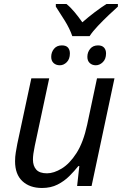

<svg xmlns="http://www.w3.org/2000/svg" viewBox="-20 -926 619 956"><path d="M340 -746Q327 -784 302 -824Q277 -864 258 -893V-906H311Q331 -890 351 -866Q371 -842 390 -815Q421 -842 452 -865.5Q483 -889 510 -906H567V-893Q550 -878 522 -851.5Q494 -825 467.5 -797Q441 -769 426 -746ZM278 -601Q259 -601 247 -612Q235 -623 235 -643Q235 -666 249 -683Q263 -700 288 -700Q309 -700 318.5 -689Q328 -678 328 -660Q328 -632 312.5 -616.5Q297 -601 278 -601ZM457 -601Q439 -601 427 -612Q415 -623 415 -643Q415 -666 429 -683Q443 -700 468 -700Q488 -700 498 -689Q508 -678 508 -660Q508 -632 492 -616.5Q476 -601 457 -601ZM189 10Q128 10 91.5 -24Q55 -58 55 -123Q55 -146 58.5 -166.5Q62 -187 66 -209L136 -536H225L153 -199Q144 -156 144 -132Q144 -100 160.5 -81.5Q177 -63 214 -63Q248 -63 287.5 -87Q327 -111 361 -164Q395 -217 414 -305L463 -536H550L436 0H364L375 -99H370Q351 -75 325.5 -49.5Q300 -24 266.5 -7Q233 10 189 10Z"/></svg>

Font: Noto Sans
Style: Italic
Weight: 400
Italic angle: -12°
Designer: Monotype Design Team
Foundry: Monotype Imaging Inc.
Version: Version 2.013; ttfautohint (v1.8.4.7-5d5b)